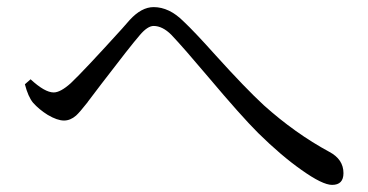

<svg xmlns="http://www.w3.org/2000/svg" viewBox="-20 -613 1036 540"><path d="M914 -93Q887 -93 828 -135Q771 -175 706 -239Q658 -287 567 -395Q497 -478 462 -515Q437 -540 412 -540Q395 -540 373 -514Q347 -484 266 -378Q239 -342 228 -328Q227 -327 226 -325Q204 -297 194 -288Q178 -274 160 -274Q141 -274 114 -290Q90 -305 73 -324Q59 -341 50 -376L66 -390Q106 -353 131 -353Q150 -353 179 -379Q217 -415 323 -532Q339 -550 345 -557Q378 -593 412 -593Q456 -593 496 -553Q526 -525 586 -458Q671 -364 722 -317Q810 -238 906 -186Q946 -165 946 -126Q946 -93 914 -93Z"/></svg>

Font: Cactus Classical Serif
Style: Regular
Weight: 400
Designer: Henry Chan (via Glyphwiki)、田海東、宇文滿月
Foundry: Moonlit Owen
Version: Version 1.000